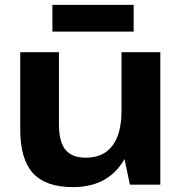

<svg xmlns="http://www.w3.org/2000/svg" viewBox="-20 -753 744 783"><path d="M220.3 -247.2Q220.3 -175.5 246.6 -142.7Q272.9 -109.9 329.9 -109.9Q401.3 -109.9 438.4 -158.8Q475.5 -207.8 475.5 -300.7L532.3 -382.7V-312.6Q532.3 -156.5 466.8 -73.2Q401.3 10.1 277.4 10.1Q166.7 10.1 114.6 -46.8Q62.5 -103.7 62.5 -225V-540H220.3ZM633.8 0H509.8L475.5 -161.4V-540H633.8ZM525.1 -733.1V-624.1H193.7V-733.1Z"/></svg>

Font: Pathway Extreme 8pt Thin
Style: Regular
Weight: 100
Designer: Eduardo Rodriguez Tunni
Foundry: Eduardo Rodriguez Tunni
Version: Version 1.000